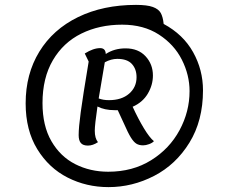

<svg xmlns="http://www.w3.org/2000/svg" viewBox="-20 -916 936 786"><path d="M811 -546Q811 -422 755.5 -332Q700 -242 611 -196Q522 -150 424 -150Q334 -150 257 -189Q180 -228 132.5 -305.5Q85 -383 85 -493Q85 -613 141 -704.5Q197 -796 299.5 -846Q402 -896 537 -896Q582 -896 605.5 -887.5Q629 -879 638 -863Q647 -847 650 -818Q730 -775 770.5 -702.5Q811 -630 811 -546ZM756 -543Q756 -609 724.5 -671.5Q693 -734 630.5 -774.5Q568 -815 480 -815Q387 -815 313 -778.5Q239 -742 196.5 -669.5Q154 -597 154 -494Q154 -401 190.5 -338Q227 -275 288 -244Q349 -213 423 -213Q523 -213 598.5 -260Q674 -307 715 -383Q756 -459 756 -543ZM610 -338Q604 -331 590.5 -326Q577 -321 566 -321Q549 -321 538 -328Q527 -335 515.5 -353.5Q504 -372 487 -411L462 -465H449Q408 -465 379 -480Q368 -405 368 -381Q368 -350 381 -334Q360 -320 340 -320Q320 -320 311 -330.5Q302 -341 302 -363Q302 -394 310.5 -457Q319 -520 343 -664L327 -697Q362 -719 390 -719Q412 -719 413 -695Q448 -718 494 -718Q546 -718 576 -685.5Q606 -653 606 -607Q606 -568 585 -532.5Q564 -497 523 -479Q546 -429 569 -391Q592 -353 610 -338ZM539 -600Q539 -633 520 -654Q501 -675 460 -675Q435 -675 409 -661L384 -513Q402 -506 426 -506Q478 -506 508.5 -532.5Q539 -559 539 -600Z"/></svg>

Font: Lemonada
Style: Regular
Weight: 400
Designer: Mohamed Gaber (Arabic) Eduardo Tunni (Latin)
Foundry: Kief Type Foundry
Version: Version 3.006